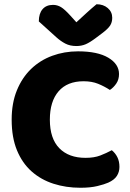

<svg xmlns="http://www.w3.org/2000/svg" viewBox="-20 -867 611 905"><path d="M541 -518Q541 -492 528 -473Q515 -454 498 -443Q472 -460 442.5 -472Q413 -484 374 -484Q297 -484 256 -436.5Q215 -389 215 -303Q215 -214 259.5 -168.5Q304 -123 383 -123Q424 -123 452.5 -134Q481 -145 507 -159Q524 -145 533.5 -125.5Q543 -106 543 -80Q543 -57 531 -38Q519 -19 490 -6Q472 2 439 10Q406 18 359 18Q291 18 232 -1Q173 -20 129 -59Q85 -98 60 -158.5Q35 -219 35 -303Q35 -381 59.5 -441Q84 -501 126.5 -542Q169 -583 226 -604Q283 -625 348 -625Q440 -625 490.5 -595Q541 -565 541 -518ZM340 -762Q365 -785 389 -807Q413 -829 435 -847Q467 -847 488 -829Q509 -811 509 -783Q509 -762 499 -746.5Q489 -731 461 -710L433 -689Q404 -667 384 -658.5Q364 -650 340 -650Q310 -650 288 -661.5Q266 -673 246 -691L163 -766Q163 -803 180.5 -823.5Q198 -844 230 -844Q250 -844 267.5 -833.5Q285 -823 313 -792Z"/></svg>

Font: Baloo 2 ExtraBold
Style: Regular
Weight: 800
Designer: Sarang Kulkarni and Ek Type
Foundry: Ek Type
Version: Version 1.640;hotconv 1.0.111;makeotfexe 2.5.65597; ttfautoh